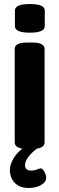

<svg xmlns="http://www.w3.org/2000/svg" viewBox="-20 -736 294 952"><path d="M54 -606V-684Q54 -716 128 -716Q202 -716 202 -684V-606Q202 -574 128 -574Q54 -574 54 -606ZM209 145Q209 167 183.5 181.5Q158 196 122 196Q77 196 53 170.5Q29 145 29 106Q29 82 45 53Q61 24 91 1Q53 -5 53 -30V-493Q53 -525 113 -525H141Q201 -525 201 -493V-30Q201 -5 163 1Q135 22 119.5 43.5Q104 65 104 84Q104 95 111.5 102.5Q119 110 135 110Q150 110 163 104.5Q176 99 182 99Q191 99 200 115.5Q209 132 209 145Z"/></svg>

Font: Asap Condensed
Style: Bold
Weight: 700
Designer: Pablo Cosgaya
Foundry: Omnibus-Type
Version: Version 1.010; ttfautohint (v1.8)